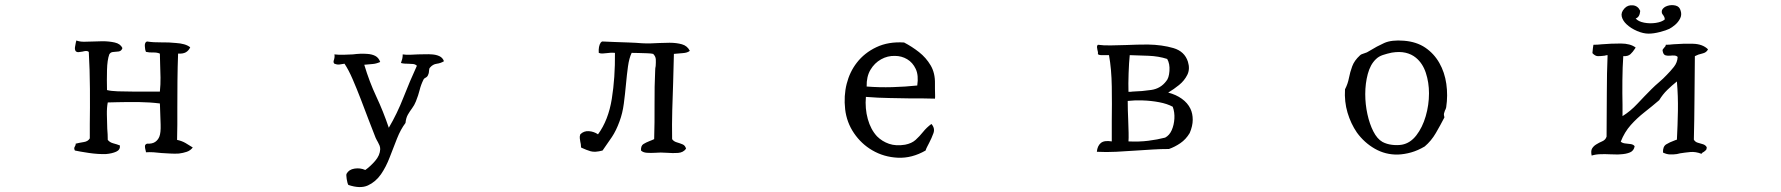

<svg xmlns="http://www.w3.org/2000/svg" viewBox="-20 -646 7040 759"><path d="M742 -63Q733 -51 718.5 -46Q704 -41 687 -39Q671 -38 654 -39Q637 -40 619 -41Q603 -43 587 -44Q571 -45 557 -44Q557 -47 555 -54Q553 -61 553 -68Q553 -75 561 -78Q582 -77 593.5 -85Q605 -93 610 -106Q616 -121 615 -153.5Q614 -186 613 -211Q613 -219 612.5 -226Q612 -233 612 -237Q572 -242 529.5 -242.5Q487 -243 445 -242Q435 -242 425.5 -241.5Q416 -241 406 -241Q402 -221 402.5 -193.5Q403 -166 404 -137Q405 -126 405.5 -115Q406 -104 406 -93Q414 -83 427.5 -79.5Q441 -76 454 -71Q456 -54 439.5 -46.5Q423 -39 399 -37Q367 -36 330.5 -41.5Q294 -47 276 -51Q273 -57 273.5 -60.5Q274 -64 276 -67Q280 -73 279 -78Q295 -82 311.5 -84.5Q328 -87 335 -99Q335 -111 335 -125.5Q335 -140 335 -156Q336 -217 335.5 -294.5Q335 -372 331 -441Q326 -445 319.5 -444.5Q313 -444 306 -442Q299 -441 291.5 -440Q284 -439 279 -444Q275 -451 276.5 -460Q278 -469 280 -479Q281 -484 282 -486Q294 -481 312.5 -481Q331 -481 351 -482Q360 -482 368.5 -482.5Q377 -483 385 -483Q411 -483 433.5 -478Q456 -473 464 -456Q460 -444 449 -442.5Q438 -441 427.5 -440.5Q417 -440 412 -431Q404 -409 403 -369Q402 -329 403 -290Q418 -286 445.5 -285Q473 -284 504 -284Q535 -284 561 -284Q579 -284 592.5 -284Q606 -284 612 -284Q615 -313 614.5 -339.5Q614 -366 613 -394Q613 -404 612.5 -414Q612 -424 612 -434Q601 -439 585.5 -438.5Q570 -438 557 -441Q553 -450 552.5 -464.5Q552 -479 561 -482Q587 -478 617.5 -478.5Q648 -479 676 -476Q693 -475 707.5 -471Q722 -467 732 -459Q726 -446 715 -439.5Q704 -433 684 -434Q682 -382 681.5 -327Q681 -272 681 -219Q681 -185 681 -153.5Q681 -122 680 -93Q699 -89 713.5 -80.5Q728 -72 742 -63Z M1735 -404Q1722 -396 1706.5 -394Q1691 -392 1680 -379Q1676 -375 1676 -366Q1676 -357 1672 -349Q1669 -342 1662.5 -339Q1656 -336 1654 -331Q1644 -311 1639 -290.5Q1634 -270 1624 -245Q1618 -230 1609 -218Q1600 -206 1592.5 -193Q1585 -180 1583 -160Q1564 -135 1549.5 -98.5Q1535 -62 1520.5 -24Q1506 14 1486 43Q1465 73 1434.5 87Q1404 101 1357 85Q1353 78 1350.5 61.5Q1348 45 1350 41Q1359 24 1381.5 20.5Q1404 17 1424 26Q1444 12 1463 -10Q1482 -32 1483 -56Q1483 -64 1480.5 -70.5Q1478 -77 1474 -84Q1472 -88 1469.5 -92Q1467 -96 1465 -101Q1452 -133 1437 -173Q1422 -213 1406 -254.5Q1390 -296 1374 -333Q1358 -370 1342 -394Q1342 -394 1341 -394Q1331 -392 1321.5 -391Q1312 -390 1302 -394Q1298 -398 1298.5 -402.5Q1299 -407 1301 -412Q1302 -416 1302.5 -420.5Q1303 -425 1302 -431Q1319 -429 1337.5 -429.5Q1356 -430 1375 -431Q1390 -433 1404 -433.5Q1418 -434 1431 -433Q1450 -432 1463.5 -425Q1477 -418 1483 -401Q1467 -394 1453.5 -393Q1440 -392 1420 -390Q1440 -323 1467.5 -264.5Q1495 -206 1517 -141Q1550 -197 1575 -261Q1600 -325 1628 -386Q1622 -392 1613 -393Q1604 -394 1594 -394Q1587 -394 1579.5 -394.5Q1572 -395 1565 -397Q1568 -405 1570 -413Q1572 -421 1572 -431Q1585 -429 1600.5 -429.5Q1616 -430 1632 -431Q1646 -431 1660.5 -431.5Q1675 -432 1687 -431Q1704 -430 1717 -424Q1730 -418 1735 -404Z M2707 -445Q2697 -437 2679 -436Q2661 -435 2644 -433Q2643 -404 2642.5 -375.5Q2642 -347 2641 -318Q2639 -265 2637.5 -210Q2636 -155 2637 -96Q2643 -87 2655 -83.5Q2667 -80 2678 -75.5Q2689 -71 2692 -58Q2681 -43 2660.5 -41.5Q2640 -40 2616 -42Q2610 -42 2604 -42.5Q2598 -43 2592 -43Q2586 -43 2580.5 -42.5Q2575 -42 2570 -42Q2553 -41 2537.5 -42Q2522 -43 2514 -51Q2513 -70 2523.5 -76.5Q2534 -83 2547 -88Q2552 -90 2557 -92Q2562 -94 2566 -96Q2568 -161 2567.5 -233.5Q2567 -306 2570 -367Q2570 -372 2570.5 -376.5Q2571 -381 2572 -385Q2573 -399 2572.5 -411Q2572 -423 2562 -433Q2554 -435 2537.5 -435.5Q2521 -436 2504 -436.5Q2487 -437 2477 -437Q2467 -416 2462.5 -383.5Q2458 -351 2454.5 -312.5Q2451 -274 2446 -236Q2441 -198 2429 -166Q2416 -130 2399 -104.5Q2382 -79 2362 -51Q2332 -43 2315 -48Q2298 -53 2281 -61Q2278 -62 2277 -63Q2277 -70 2276 -76Q2275 -82 2274 -86Q2273 -93 2272 -99.5Q2271 -106 2274 -115Q2288 -129 2308 -127.5Q2328 -126 2344 -115Q2385 -171 2398.5 -255Q2412 -339 2411 -437Q2402 -438 2394 -437.5Q2386 -437 2379 -436Q2370 -435 2362 -434.5Q2354 -434 2347 -437Q2346 -450 2348 -460.5Q2350 -471 2355 -478Q2357 -479 2358 -480.5Q2359 -482 2362 -482Q2381 -481 2409 -480Q2437 -479 2466 -478Q2495 -477 2518 -475Q2535 -474 2552.5 -474.5Q2570 -475 2587 -476Q2597 -476 2607 -476.5Q2617 -477 2627 -477Q2654 -477 2675.5 -471Q2697 -465 2707 -445Z M3676 -256Q3650 -257 3626 -257Q3602 -257 3578 -257Q3538 -258 3495.5 -258.5Q3453 -259 3403 -263Q3399 -217 3410.5 -175.5Q3422 -134 3447 -107Q3467 -87 3494.5 -77.5Q3522 -68 3558 -74Q3584 -79 3599.5 -93Q3615 -107 3629 -124.5Q3643 -142 3662 -156Q3677 -139 3670 -119.5Q3663 -100 3653 -81Q3649 -73 3645 -65.5Q3641 -58 3639 -51Q3585 -20 3529.5 -22.5Q3474 -25 3428 -52Q3385 -77 3356 -119.5Q3327 -162 3321 -214Q3315 -267 3327 -314.5Q3339 -362 3367 -398Q3397 -437 3444.5 -459.5Q3492 -482 3554 -478Q3585 -462 3613 -440Q3641 -418 3659 -387.5Q3677 -357 3676 -315Q3676 -311 3676 -306Q3676 -301 3676 -295Q3676 -284 3676.5 -272.5Q3677 -261 3676 -256ZM3606 -308Q3612 -348 3600 -373.5Q3588 -399 3566 -412Q3544 -425 3518 -425Q3489 -426 3463 -411.5Q3437 -397 3421 -370Q3405 -343 3406 -304Q3456 -300 3507.5 -301.5Q3559 -303 3606 -308Z M4686 -216Q4695 -197 4695 -172.5Q4695 -148 4683 -120Q4668 -95 4646 -80Q4624 -65 4601 -57Q4569 -57 4537 -55Q4505 -53 4474 -51Q4432 -48 4392.5 -46Q4353 -44 4316 -46Q4318 -69 4331.5 -80.5Q4345 -92 4375 -87Q4375 -106 4375 -126Q4375 -146 4375 -168Q4376 -234 4375 -303.5Q4374 -373 4364 -428Q4360 -428 4356.5 -428Q4353 -428 4349 -428Q4340 -428 4332.5 -428Q4325 -428 4320 -432Q4321 -437 4320 -441.5Q4319 -446 4318 -450Q4317 -455 4316.5 -460Q4316 -465 4320 -469Q4342 -466 4371 -466.5Q4400 -467 4432 -468Q4453 -469 4475 -469.5Q4497 -470 4518 -470Q4574 -469 4618.5 -456Q4663 -443 4676 -402Q4685 -373 4673.5 -350Q4662 -327 4641 -310Q4620 -293 4598 -280Q4629 -272 4652 -255.5Q4675 -239 4686 -216ZM4616 -224Q4594 -236 4562 -242Q4530 -248 4497 -249Q4464 -250 4438 -247Q4438 -230 4438.5 -210Q4439 -190 4440 -170Q4441 -144 4441.5 -121.5Q4442 -99 4441 -87Q4483 -85 4519 -89.5Q4555 -94 4586 -102Q4603 -111 4612 -131.5Q4621 -152 4622.5 -177Q4624 -202 4616 -224ZM4594 -413Q4560 -424 4520 -425.5Q4480 -427 4446 -428Q4443 -399 4441.5 -356.5Q4440 -314 4441 -283Q4445 -283 4449 -283Q4453 -283 4457 -284Q4495 -285 4531.5 -290.5Q4568 -296 4590 -325Q4601 -337 4603 -365.5Q4605 -394 4594 -413Z M5697 -222Q5696 -218 5695 -215Q5694 -212 5692 -209Q5690 -204 5688.5 -198Q5687 -192 5690 -182Q5674 -151 5656 -120Q5638 -89 5612 -67Q5585 -51 5558.5 -43.5Q5532 -36 5506 -35Q5457 -34 5415 -58Q5373 -82 5344 -122Q5320 -157 5307 -200.5Q5294 -244 5297 -293Q5308 -314 5312.5 -337.5Q5317 -361 5325.5 -384Q5334 -407 5356 -427Q5361 -432 5372.5 -435Q5384 -438 5394 -445Q5423 -463 5452 -476Q5481 -489 5530 -485Q5580 -481 5614.5 -457.5Q5649 -434 5670 -397Q5691 -360 5697.5 -314.5Q5704 -269 5697 -222ZM5629 -277Q5629 -320 5616.5 -358Q5604 -396 5577 -418Q5560 -432 5536.5 -437.5Q5513 -443 5482 -438Q5463 -434 5446.5 -428.5Q5430 -423 5419 -412Q5397 -391 5387 -353.5Q5377 -316 5377 -274Q5377 -234 5385.5 -195Q5394 -156 5409 -126.5Q5424 -97 5445 -85Q5462 -76 5483 -73.5Q5504 -71 5522 -74Q5555 -80 5579 -111Q5603 -142 5616 -186.5Q5629 -231 5629 -277Z M6732 -451Q6726 -438 6709.5 -434.5Q6693 -431 6680 -424Q6679 -339 6678.5 -255.5Q6678 -172 6676 -94Q6681 -85 6691 -82Q6701 -79 6711.5 -76Q6722 -73 6727 -64Q6727 -56 6723.5 -52.5Q6720 -49 6716 -46Q6713 -45 6710.5 -43Q6708 -41 6706 -38Q6683 -47 6662 -45Q6641 -43 6622 -40Q6619 -39 6615.5 -38.5Q6612 -38 6609 -37Q6595 -35 6581.5 -35.5Q6568 -36 6554 -43Q6553 -67 6567 -75.5Q6581 -84 6598 -90Q6600 -91 6603 -92Q6606 -93 6609 -94Q6612 -150 6613 -208Q6614 -266 6609 -324Q6589 -308 6571 -290.5Q6553 -273 6539 -250Q6511 -226 6481 -202.5Q6451 -179 6426.5 -151.5Q6402 -124 6387 -86Q6394 -80 6404.5 -79Q6415 -78 6426 -76.5Q6437 -75 6442 -68Q6439 -50 6423.5 -43.5Q6408 -37 6386 -36Q6377 -35 6367 -35.5Q6357 -36 6346 -36Q6327 -37 6307.5 -36.5Q6288 -36 6272 -31Q6268 -50 6274 -59.5Q6280 -69 6290 -75Q6301 -82 6314 -87.5Q6327 -93 6331 -106Q6332 -201 6332 -279Q6332 -357 6335 -428Q6332 -428 6329 -427.5Q6326 -427 6324 -426Q6308 -424 6297 -424Q6286 -424 6275 -436Q6276 -450 6277 -456Q6278 -462 6279 -469Q6287 -469 6295.5 -469.5Q6304 -470 6313 -471Q6349 -474 6387 -474Q6425 -474 6446 -458Q6445 -456 6442 -452Q6435 -441 6425.5 -432Q6416 -423 6397 -424Q6394 -381 6393.5 -328Q6393 -275 6394 -231Q6394 -219 6394 -207.5Q6394 -196 6394 -187Q6425 -206 6453 -236Q6481 -266 6509 -294Q6523 -308 6539 -321.5Q6555 -335 6569 -350Q6583 -364 6597 -381.5Q6611 -399 6612 -421Q6607 -426 6599 -426.5Q6591 -427 6583 -426Q6573 -425 6565 -427Q6557 -429 6554 -439Q6551 -447 6553.5 -451Q6556 -455 6559 -458Q6561 -460 6563 -462.5Q6565 -465 6565 -469Q6572 -469 6579.5 -469.5Q6587 -470 6595 -471Q6634 -474 6672.5 -473Q6711 -472 6732 -451ZM6624 -603Q6629 -587 6621.5 -572.5Q6614 -558 6601.5 -547.5Q6589 -537 6579 -532Q6567 -526 6542 -519.5Q6517 -513 6497 -513Q6476 -513 6451.5 -523.5Q6427 -534 6410 -550Q6395 -564 6391 -580.5Q6387 -597 6402 -613Q6415 -627 6435 -625Q6455 -623 6464 -603Q6462 -578 6446 -573Q6456 -561 6479 -556.5Q6502 -552 6525.5 -555.5Q6549 -559 6561 -569Q6561 -575 6559 -579Q6557 -583 6555 -586Q6552 -589 6550 -593.5Q6548 -598 6550 -606Q6556 -618 6572 -623Q6588 -628 6604 -624Q6620 -620 6624 -603Z"/></svg>

Font: Yuji Syuku
Style: Regular
Weight: 400
Designer: Kataoka Yuji
Foundry: Kinuta Font Factory
Version: Version 3.002